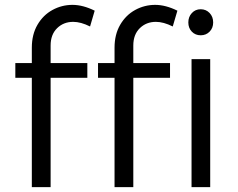

<svg xmlns="http://www.w3.org/2000/svg" viewBox="-20 -769 979 789"><path d="M43 0ZM188 -582V-509.8H338.9V-449.2H188V0H110.8V-449.2H43V-509.8H110.8V-573.2Q110.8 -627.4 134 -667.2Q157.2 -707 195.6 -728Q233.9 -749 277.8 -749Q320.8 -749 369.1 -725.1L350.1 -660.2Q312 -679.2 280.8 -679.2Q241.2 -679.2 214.6 -653.1Q188 -627 188 -582ZM527.8 -582V-509.8H678.7V-449.2H527.8V0H450.7V-449.2H382.8V-509.8H450.7V-573.2Q450.7 -627.4 473.9 -667.2Q497.1 -707 535.4 -728Q573.7 -749 617.7 -749Q660.6 -749 709 -725.1L689.9 -660.2Q651.9 -679.2 620.6 -679.2Q581.1 -679.2 554.4 -653.1Q527.8 -627 527.8 -582ZM767.1 -525.9H843.8V0H767.1ZM856 -676.8Q856 -653.8 841.3 -638.9Q826.7 -624 804.7 -624Q782.7 -624 768.3 -638.9Q753.9 -653.8 753.9 -676.8Q753.9 -699.7 768.3 -715.3Q782.7 -731 804.7 -731Q826.7 -731 841.3 -715.6Q856 -700.2 856 -676.8Z"/></svg>

Font: Argentum Sans Light
Style: Regular
Weight: 300
Designer: Julieta Ulanovsky (Modified by Cristiano Sobral)
Foundry: Julieta Ulanovsky
Version: Version 1.000; ttfautohint (v1.5.65-e2d9)